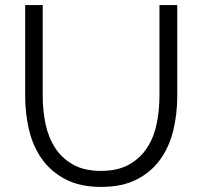

<svg xmlns="http://www.w3.org/2000/svg" viewBox="-20 -730 795 755"><path d="M377 -58Q444 -58 488.5 -83.5Q533 -109 559.5 -150.5Q586 -192 596.5 -245Q607 -298 607 -352V-710H677V-352Q677 -280 661 -215.5Q645 -151 609.5 -102Q574 -53 517 -24Q460 5 378 5Q294 5 236.5 -25.5Q179 -56 144 -106Q109 -156 94 -220Q79 -284 79 -352V-710H148V-352Q148 -296 159 -243Q170 -190 196.5 -149Q223 -108 267 -83Q311 -58 377 -58Z"/></svg>

Font: PTCRaleway
Style: Regular
Weight: 400
Designer: Matt McInerney, Pablo Impallari, Rodrigo Fuenzalida
Foundry: Matt McInerney, Pablo Impallari, Rodrigo Fuenzalida
Version: Version 3.000g; ttfautohint (v1.5) -l 8 -r 28 -G 28 -x 14 -D